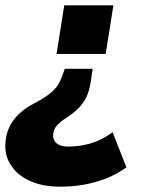

<svg xmlns="http://www.w3.org/2000/svg" viewBox="-57 -512 555 723"><path d="M170 191Q106 191 59.5 171Q13 151 -12 116Q-37 81 -37 39Q-37 2 -24 -28.5Q-11 -59 14.5 -83Q40 -107 76 -125Q111 -144 130.5 -159.5Q150 -175 160 -190.5Q170 -206 176 -223L187 -253H292L285 -206Q281 -178 272 -155Q263 -132 245 -111.5Q227 -91 198 -72Q170 -54 156.5 -38.5Q143 -23 143 -1Q143 11 149.5 20.5Q156 30 169 35Q182 40 202 40Q241 40 282.5 28.5Q324 17 367 -14L419 118Q382 145 340 161Q298 177 255.5 184Q213 191 170 191ZM156 -309 185 -492H370L341 -309Z"/></svg>

Font: Nunito Sans 12pt ExtraLight 12pt Black
Style: Italic
Weight: 900
Italic angle: -9°
Version: Version 3.101;gftools[0.9.27]